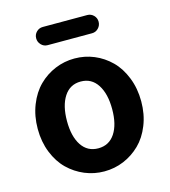

<svg xmlns="http://www.w3.org/2000/svg" viewBox="-115 -861 856 966"><g transform="rotate(-15 313.0 -378.0)"><path d="M309.6 13.7Q256.8 13.7 208.5 -6.3Q160.2 -26.4 122.6 -63Q85 -99.6 62.5 -155.8Q40 -211.9 40 -279.3Q40 -346.7 62.5 -403.3Q85 -460 122.6 -497.1Q160.2 -534.2 208.5 -554.2Q256.8 -574.2 309.6 -574.2Q363.3 -574.2 411.1 -554.2Q459 -534.2 496.6 -497.1Q534.2 -460 556.6 -403.3Q579.1 -346.7 579.1 -279.3Q579.1 -211.9 556.6 -155.8Q534.2 -99.6 496.6 -63Q459 -26.4 411.1 -6.3Q363.3 13.7 309.6 13.7ZM427.7 -279.3Q427.7 -359.4 397 -406.7Q366.2 -454.1 310.1 -454.1Q253.9 -454.1 223.1 -406.7Q192.4 -359.4 192.4 -279.3Q192.4 -199.2 223.1 -152.8Q253.9 -106.4 310.1 -106.4Q366.2 -106.4 397 -152.8Q427.7 -199.2 427.7 -279.3ZM197.3 -673.8Q177.7 -673.8 164.1 -688Q150.4 -702.1 150.4 -721.7Q150.4 -741.2 164.1 -754.9Q177.7 -768.6 197.3 -768.6H428.7Q448.2 -768.6 461.9 -754.9Q475.6 -741.2 475.6 -721.7Q475.6 -702.1 461.9 -688Q448.2 -673.8 428.7 -673.8Z"/></g></svg>

Font: Gen Jyuu GothicX Bold
Style: Bold
Weight: 700
Designer: Ryoko NISHIZUKA (kana &amp; ideographs); Paul D. Hunt (Latin, Greek &amp; Cyrillic); Wenlong ZHANG (bopomofo); Sandoll C
Version: Version 1.058.20140828